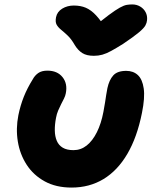

<svg xmlns="http://www.w3.org/2000/svg" viewBox="-20 -837 695 867"><path d="M303 10Q233 10 182 -18Q131 -46 100.5 -93Q70 -140 60.5 -198Q51 -256 63 -317Q72 -361 87.5 -400Q103 -439 128 -479Q137 -496 152.5 -507Q168 -518 194 -518Q239 -518 262.5 -488.5Q286 -459 277 -415Q275 -404 269 -392Q263 -380 256 -366.5Q249 -353 242.5 -337.5Q236 -322 233 -305Q227 -274 227.5 -247.5Q228 -221 236.5 -201Q245 -181 263.5 -170Q282 -159 312 -159Q345 -159 371.5 -180Q398 -201 417.5 -240Q437 -279 447 -332Q452 -357 454.5 -375Q457 -393 459.5 -408Q462 -423 465 -439Q473 -476 491.5 -496.5Q510 -517 550 -517Q582 -517 602.5 -498Q623 -479 629 -437.5Q635 -396 621 -327Q599 -217 555 -142Q511 -67 447.5 -28.5Q384 10 303 10ZM577 -817Q597 -817 613 -807.5Q629 -798 637.5 -782Q646 -766 644 -746Q643 -734 636.5 -722Q630 -710 607.5 -691Q585 -672 536 -639Q504 -619 482 -607Q460 -595 442 -590Q424 -585 404 -585Q371 -585 351.5 -597.5Q332 -610 318 -633Q302 -661 285.5 -676.5Q269 -692 255.5 -703Q242 -714 235.5 -726Q229 -738 233 -759Q238 -784 261 -798Q284 -812 313 -812Q344 -812 367.5 -802Q391 -792 413.5 -768Q436 -744 462 -702L390 -704Q440 -746 471 -769Q502 -792 521 -802.5Q540 -813 552.5 -815Q565 -817 577 -817Z"/></svg>

Font: Shantell Sans ExtraBold
Style: Italic
Weight: 800
Italic angle: -11°
Designer: Stephen Nixon, Anya Danilova, Shantell Martin
Foundry: Arrow Type
Version: Version 1.011;[c5ecc13dd]